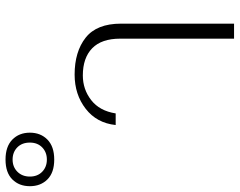

<svg xmlns="http://www.w3.org/2000/svg" viewBox="-312 -742 847 678"><g transform="rotate(-90 111.0 -403.5)"><path d="M-208 -721Q-208 -759 -184 -783Q-160 -807 -114 -807Q-68 -807 -43.5 -783Q-19 -759 -19 -721Q-19 -683 -43.5 -659Q-68 -635 -114 -635Q-160 -635 -184 -659Q-208 -683 -208 -721ZM-54 -721Q-54 -749 -71 -765.5Q-88 -782 -114 -782Q-140 -782 -157 -765Q-174 -748 -174 -721Q-174 -694 -157 -677.5Q-140 -661 -114 -661Q-88 -661 -71 -677.5Q-54 -694 -54 -721ZM313 -402Q313 -468 279 -501Q245 -534 183 -534Q134 -534 96 -504.5Q58 -475 49 -418H8Q15 -485 65.5 -524Q116 -563 186 -563Q267 -563 316.5 -524Q366 -485 366 -399V0H313Z"/></g></svg>

Font: Taviraj ExtraLight
Style: Regular
Weight: 200
Designer: Katatrad Team
Foundry: CadsonDemak
Version: Version 1.030